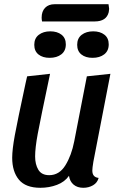

<svg xmlns="http://www.w3.org/2000/svg" viewBox="-20 -873 568 913"><path d="M419 -62Q419 -30 449 -27Q443 -4 422.5 8Q402 20 376 20Q348 20 330 5Q312 -10 308 -37Q288 -8 251 6Q214 20 172 20Q102 20 70 -18.5Q38 -57 38 -123Q38 -162 50.5 -230Q63 -298 102 -479Q105 -491 109 -510L218 -522Q172 -304 159.5 -237Q147 -170 147 -129Q147 -91 162.5 -65.5Q178 -40 214 -40Q262 -40 291 -87Q320 -134 333 -201L393 -510L505 -522L424 -104Q419 -74 419 -62ZM499 -831Q499 -827 497 -815Q486 -771 430 -771H180Q178 -781 178 -789Q178 -819 194.5 -836Q211 -853 240 -853H496Q499 -835 499 -831ZM293 -662Q293 -631 271.5 -614.5Q250 -598 216 -598Q183 -598 163 -614Q143 -630 143 -660Q143 -691 164.5 -707.5Q186 -724 219 -724Q252 -724 272.5 -708Q293 -692 293 -662ZM497 -662Q497 -631 475.5 -614.5Q454 -598 420 -598Q387 -598 367 -614Q347 -630 347 -660Q347 -691 368.5 -707.5Q390 -724 423 -724Q456 -724 476.5 -708Q497 -692 497 -662Z"/></svg>

Font: Sansita
Style: Italic
Weight: 400
Italic angle: -11°
Designer: Pablo Cosgaya
Foundry: Omnibus-Type
Version: Version 1.006